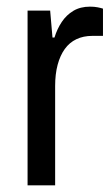

<svg xmlns="http://www.w3.org/2000/svg" viewBox="-20 -558 337 578"><path d="M63 0V-526H131L138 -445H144Q152 -471 166 -492Q180 -513 201 -525.5Q222 -538 251 -538Q264 -538 274 -536Q284 -534 290 -532V-450H258Q231 -450 210 -440Q189 -430 175 -410.5Q161 -391 153.5 -363Q146 -335 146 -299V0Z"/></svg>

Font: Archivo SemiCondensed
Style: Regular
Weight: 400
Width: 4
Designer: Hector Gatti
Foundry: Omnibus-Type
Version: Version 2.001